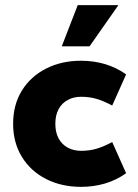

<svg xmlns="http://www.w3.org/2000/svg" viewBox="-20 -716 535 746"><path d="M295 10Q219 10 159 -20.5Q99 -51 65 -106.5Q31 -162 31 -235Q31 -309 65 -364Q99 -419 159 -449.5Q219 -480 295 -480Q344 -480 388 -467Q432 -454 470 -427L416 -306Q382 -324 354.5 -332Q327 -340 295 -340Q266 -340 243 -327.5Q220 -315 207.5 -291.5Q195 -268 195 -235Q195 -202 207.5 -178.5Q220 -155 243 -142.5Q266 -130 295 -130Q327 -130 354.5 -138Q382 -146 416 -164L470 -43Q432 -16 388 -3Q344 10 295 10ZM220 -536 282 -696H440L328 -536Z"/></svg>

Font: Gantari ExtraBold
Style: Regular
Weight: 800
Version: Version 1.000